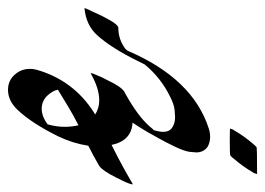

<svg xmlns="http://www.w3.org/2000/svg" viewBox="-152 -360 672 487"><g transform="rotate(90 184.5 -116.0)"><path d="M168.5 200.2Q144.5 200.2 129.4 182.6Q115.2 166.5 115.2 144.5Q115.2 136.7 117.2 128.4Q144 33.7 227.1 -18.6Q228 -19.5 231 -21Q214.4 -31.2 195.3 -31.2Q164.6 -31.2 127 -9.8H126.5Q126 -9.8 126 -10.7Q126 -13.7 130.9 -24.4Q138.2 -42 139.2 -43L144.5 -53.2Q159.7 -85.9 172.9 -94.7L179.2 -98.1Q236.3 -129.9 262.2 -160.2Q268.6 -168.5 270 -168.5Q270.5 -168.9 270.8 -170.2Q271 -171.4 271.5 -172.4Q274.9 -184.6 274.9 -193.4Q274.9 -207.5 266.6 -214.4Q255.4 -223.6 237.3 -223.6Q233.4 -223.6 219.5 -222.4Q205.6 -221.2 184.6 -210.4Q137.2 -187 104 -146.5L95.7 -129.9Q62.5 -62 29.3 -25.4Q3.9 2.4 -39.1 6.3Q-39.1 5.4 -36.6 -0.5L-18.6 -39.1L-7.8 -59.1Q3.4 -78.6 10.7 -79.6Q40.5 -79.6 64 -97.2Q68.4 -101.6 69.3 -103.5Q140.1 -268.6 266.6 -309.1Q277.3 -312.5 287.6 -312.5Q300.8 -312.5 312 -306.6Q327.1 -296.4 327.1 -277.3Q327.1 -274.4 325.7 -261Q324.2 -247.6 312.3 -222.7Q300.3 -197.8 290.5 -180.7Q287.6 -176.3 286.1 -172.9Q270.5 -143.6 251.5 -115.7Q297.4 -113.3 308.1 -62.5L314.9 -65.9Q361.8 -89.4 407.2 -116.2H407.7Q408.2 -116.2 408.2 -115.7Q408.2 -113.8 405.8 -106.4Q401.9 -95.7 397.7 -88.1Q393.6 -80.6 390.1 -72.8Q373.5 -39.6 361.3 -31.2Q336.4 -16.6 310.1 -3.4Q304.2 35.6 286.6 72.3Q252.9 140.6 218.8 176.3Q195.8 200.2 168.5 200.2ZM215.8 114.7Q236.3 114.7 255.9 99.6Q262.2 77.6 262.2 55.7Q262.2 38.6 258.3 21.5Q233.9 33.7 210.4 47.9Q172.9 70.3 168 73.7Q169.4 81.1 173.3 87.4Q189.5 114.7 215.8 114.7ZM299.3 -362.3Q266.6 -362.3 266.6 -363.3Q266.6 -364.3 268.3 -368.4Q270 -372.6 271.5 -374Q286.1 -399.4 306.6 -422.9Q306.6 -423.3 307.6 -424.1Q308.6 -424.8 310.1 -426.8Q311.5 -428.7 313.5 -430.2Q315.4 -431.6 381.3 -431.6Q381.8 -431.6 381.8 -430.7Q381.8 -429.7 380.1 -425.5Q378.4 -421.4 377 -419.9Q362.3 -394.5 341.8 -371.1Q341.8 -370.6 340.8 -369.6Q339.8 -368.7 338.4 -366.9Q336.9 -365.2 335 -363.8Q333 -362.3 299.3 -362.3Z"/></g></svg>

Font: Terrible Cursive
Style: Regular
Weight: 400
Designer: GGBotNet
Foundry: GGBotNet
Version: 1.00